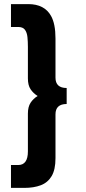

<svg xmlns="http://www.w3.org/2000/svg" viewBox="-20 -708 417 936"><path d="M98 208H33.5V96.5H68.5Q116 96.5 116 30V-154.5Q116 -187 129 -207Q142 -227 163.5 -240Q142 -253.5 129 -273Q116 -292.5 116 -325.5V-479.5Q116 -505 113.8 -527.2Q111.5 -549.5 101.5 -563Q91.5 -576.5 68.5 -576.5H33.5V-688H117.5Q197 -688 229 -630Q250.5 -591.5 250.5 -520.5V-329.5Q250.5 -279 305 -279V-201Q250.5 -201 250.5 -150.5V63Q250.5 119 231.8 150.5Q213 182 179 195Q145 208 98 208Z"/></svg>

Font: Lucymar Sans ExtraBold
Style: Regular
Weight: 800
Foundry: The League of Moveable Type (original font) / Main changes by Cristiano Sobral with portions from Mirco Monsees
Version: Version 2.001;August 30, 2020;FontCreator 13.0.0.2681 64-bit